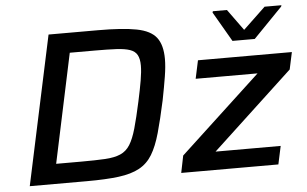

<svg xmlns="http://www.w3.org/2000/svg" viewBox="-51 -806 1413 884"><g transform="rotate(-5 655.5 -364.5)"><path d="M52 0 199 -688H427Q541 -688 605.5 -675.5Q670 -663 696.5 -628.5Q723 -594 723 -529Q723 -495 715.5 -448.5Q708 -402 696 -341Q677 -253 660 -192.5Q643 -132 620 -94Q597 -56 559.5 -35.5Q522 -15 463.5 -7.5Q405 0 316 0ZM182 -92H299Q365 -92 408.5 -94.5Q452 -97 479.5 -109Q507 -121 524 -148Q541 -175 554.5 -222.5Q568 -270 584 -344Q596 -399 603 -440Q610 -481 610 -509Q610 -540 600 -558Q590 -576 566.5 -584Q543 -592 504 -594Q465 -596 407 -596H289ZM752 0 768 -79 1142 -426H856L874 -510H1308L1291 -431L918 -84H1219L1201 0ZM1040 -585 960 -723 962 -729H1027L1098 -631L1201 -729H1279L1277 -723L1143 -585Z"/></g></svg>

Font: Saira SemiExpanded Medium
Style: Italic
Weight: 500
Width: 6
Italic angle: -12°
Designer: Hector Gatti with collaboration of the Omnibus-Type team
Foundry: Omnibus-Type
Version: Version 1.101